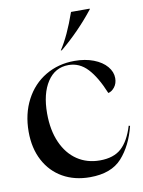

<svg xmlns="http://www.w3.org/2000/svg" viewBox="-86 -807 658 881"><g transform="rotate(-10 243.5 -366.0)"><path d="M20 -239Q20 -322 54 -387Q88 -452 148 -487.5Q208 -523 283 -523Q333 -523 372 -508Q411 -493 432.5 -467.5Q454 -442 454 -413Q454 -388 440.5 -371Q427 -354 411 -351Q379 -429 341.5 -469Q304 -509 253 -509Q190 -509 154 -454Q118 -399 118 -307Q118 -229 143.5 -171.5Q169 -114 214.5 -83.5Q260 -53 320 -53Q384 -53 420 -85.5Q456 -118 477 -187L483 -185Q461 -96 411 -40.5Q361 15 262 15Q190 15 135.5 -16Q81 -47 50.5 -104.5Q20 -162 20 -239ZM230 -581Q270 -641 307 -747H394V-744Q323 -654 235 -581Z"/></g></svg>

Font: Nyght Serif
Style: Regular
Weight: 400
Designer: Maksym Kobuzan
Version: Version 0.410